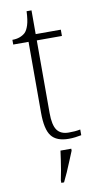

<svg xmlns="http://www.w3.org/2000/svg" viewBox="-97 -700 494 963"><g transform="rotate(-10 150.0 -218.0)"><path d="M210 10Q148 10 121.5 -24Q95 -58 95 -142V-504H17V-528Q38 -528 54.5 -534Q71 -540 83 -551Q94 -562 102 -586.5Q110 -611 112 -657H137V-536H265V-504H137V-134Q137 -73 155.5 -47Q174 -21 215 -21Q232 -21 245 -22Q258 -23 274 -26V3Q259 6 242.5 8Q226 10 210 10ZM134 208Q139 184 143.5 158.5Q148 133 151.5 108Q155 83 158 61H213V71Q204 92 193 119.5Q182 147 170 174Q158 201 148 221H134Z"/></g></svg>

Font: Noto Serif Armenian ExtraLight
Style: Regular
Weight: 250
Version: Version 2.007